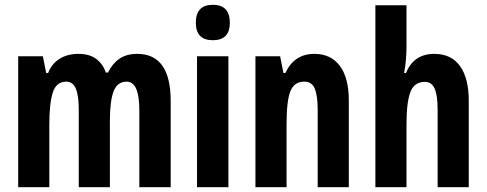

<svg xmlns="http://www.w3.org/2000/svg" viewBox="-20 -782 2033 802"><path d="M553 -557Q693 -557 693 -360V0H562V-322Q562 -441 509 -441Q470 -441 454.5 -400.5Q439 -360 439 -276V0H309V-323Q309 -384 296.5 -412.5Q284 -441 257 -441Q215 -441 200.5 -395.5Q186 -350 186 -261V0H56V-547H159L173 -477H181Q196 -516 229 -536.5Q262 -557 307 -557Q355 -557 383 -535Q411 -513 422 -479H431Q450 -517 479.5 -537Q509 -557 553 -557Z M869 -762Q940 -762 940 -687Q940 -614 869 -614Q798 -614 798 -687Q798 -762 869 -762ZM934 -547V0H803V-547Z M1293 -557Q1362 -557 1399.5 -507Q1437 -457 1437 -362V0H1307V-324Q1307 -382 1295 -411.5Q1283 -441 1251 -441Q1209 -441 1193 -401Q1177 -361 1177 -263V0H1047V-547H1150L1164 -477H1172Q1209 -557 1293 -557Z M1678 -591Q1678 -530 1668 -477H1676Q1708 -557 1794 -557Q1865 -557 1901.5 -506Q1938 -455 1938 -362V0H1808V-324Q1808 -384 1795.5 -412Q1783 -440 1755 -440Q1710 -440 1694 -397Q1678 -354 1678 -263V0H1548V-760H1678Z"/></svg>

Font: Noto Sans Khmer UI ExtraCondensed
Style: Bold
Weight: 700
Width: 2
Designer: Danh Hong and the Monotype Design Team
Foundry: Monotype Imaging Inc.
Version: Version 2.002; ttfautohint (v1.8.4.7-5d5b)